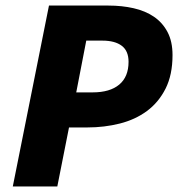

<svg xmlns="http://www.w3.org/2000/svg" viewBox="-20 -670 640 690"><path d="M26 0 156 -650H370Q418 -650 460 -640.5Q502 -631 533 -610Q564 -589 582 -555Q600 -521 600 -472Q600 -401 575 -351.5Q550 -302 508 -271Q466 -240 410.5 -226Q355 -212 294 -212H228L186 0ZM254 -338H313Q375 -338 408.5 -366Q442 -394 442 -448Q442 -487 417.5 -505.5Q393 -524 348 -524H290Z"/></svg>

Font: mr_Source Sans Pro
Style: Italic
Weight: 900
Italic angle: -11°
Designer: Paul D. Hunt
Foundry: Adobe Systems Incorporated
Version: Version 1.076;July 10, 2024;FontCreator 11.5.0.2430 64-bit